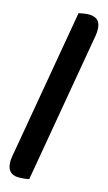

<svg xmlns="http://www.w3.org/2000/svg" viewBox="-92 -753 508 906"><g transform="rotate(10 162.5 -300.0)"><path d="M116 106Q105 108 95.5 108Q86 108 77 108Q13 108 13 51Q13 32 19 10.5Q25 -11 29 -26L209 -705Q231 -708 249 -708Q278 -708 295 -695Q312 -682 312 -653Q312 -633 306.5 -613Q301 -593 296 -574Z"/></g></svg>

Font: Baloo Da 2 SemiBold
Style: Regular
Weight: 600
Designer: Noopur Datye, Sulekha Rajkumar and Ek Type
Foundry: Ek Type
Version: Version 1.640;hotconv 1.0.111;makeotfexe 2.5.65597; ttfautoh